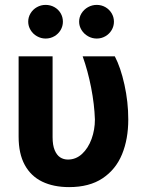

<svg xmlns="http://www.w3.org/2000/svg" viewBox="-20 -763 606 793"><path d="M197.2 -530.3V-196.4Q197.2 -163.4 205.8 -142.9Q214.4 -122.4 228.4 -113.2Q242.5 -104 260.7 -104Q293.7 -104 319.1 -127.5Q344.4 -151.1 358.2 -189.1Q372 -227.1 372 -269.5Q369.9 -331.8 356.4 -401.2Q342.9 -470.5 321.4 -530.3H454.2Q478.2 -484.8 494 -413.3Q509.8 -341.9 509.8 -269.5Q509.8 -188.4 484 -125.7Q458.2 -63 403.7 -26.6Q349.1 9.8 265.3 9.8Q201.2 9.8 154.3 -12.8Q107.5 -35.5 82.2 -81.9Q56.9 -128.3 56.9 -198.3V-530.3ZM96.5 -673.3Q96.5 -692.2 106.3 -708.2Q116 -724.2 132.6 -733.5Q149.2 -742.8 168.2 -742.8Q188.1 -742.8 204.4 -733.7Q220.7 -724.7 230.3 -708.7Q239.8 -692.6 239.8 -673.3Q239.8 -654.8 230.3 -638.7Q220.7 -622.7 204.4 -613.3Q188.1 -603.8 168.2 -603.8Q149.6 -603.8 132.8 -613.3Q116 -622.7 106.3 -639Q96.5 -655.2 96.5 -673.3ZM306.8 -673.3Q306.8 -692.2 316.8 -708.2Q326.9 -724.2 343.6 -733.5Q360.4 -742.8 379.5 -742.8Q399 -742.8 415.3 -733.5Q431.5 -724.2 441.1 -708.2Q450.6 -692.2 450.6 -673.3Q450.6 -654.8 441.1 -638.7Q431.5 -622.7 415.3 -613.3Q399 -603.8 379.5 -603.8Q360.4 -603.8 343.6 -613.3Q326.9 -622.7 316.8 -639Q306.8 -655.2 306.8 -673.3Z"/></svg>

Font: WEMIX Pretendard Variable
Style: Regular
Weight: 400
Designer: Base glyphs from Inter by Rasmus Andersson; Hangeul glyphs from Noto Sans CJK(Source Han Sans) by Jang Soo-young and Kan
Foundry: Kil Hyung-jin
Version: Version 1.000;Glyphs 3.2 (3208)